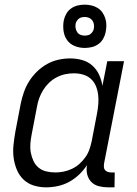

<svg xmlns="http://www.w3.org/2000/svg" viewBox="-20 -793 590 825"><path d="M178 12Q150 12 124.5 4Q99 -4 80.5 -22Q62 -40 52 -64.5Q42 -89 38.5 -115.5Q35 -142 38 -170.5Q41 -199 46 -227L69 -347Q74 -372 82.5 -396.5Q91 -421 105 -443.5Q119 -466 139 -485.5Q159 -505 182.5 -518Q206 -531 231.5 -536.5Q257 -542 281 -542Q308 -542 333 -535Q358 -528 376.5 -511.5Q395 -495 405.5 -472.5Q416 -450 420 -424L441 -530H513L427 -90Q426 -82 426.5 -74.5Q427 -67 431.5 -62Q436 -57 443 -54.5Q450 -52 457 -52H473L472 12H444Q424 12 404.5 7Q385 2 372 -11.5Q359 -25 354.5 -44.5Q350 -64 354 -84Q340 -62 320 -43Q300 -24 277 -11.5Q254 1 228.5 6.5Q203 12 178 12ZM218 -52Q235 -52 253 -55.5Q271 -59 289 -67.5Q307 -76 321 -88.5Q335 -101 346.5 -117Q358 -133 364 -150.5Q370 -168 374 -186L397 -306Q401 -327 402.5 -347.5Q404 -368 401.5 -387.5Q399 -407 391.5 -424.5Q384 -442 370 -454.5Q356 -467 337 -472.5Q318 -478 297 -478Q279 -478 260 -474Q241 -470 223 -460.5Q205 -451 190.5 -437Q176 -423 165.5 -406Q155 -389 148.5 -371Q142 -353 139 -335L116 -215Q112 -195 110.5 -175Q109 -155 112.5 -136.5Q116 -118 124 -101Q132 -84 146 -72.5Q160 -61 179 -56.5Q198 -52 218 -52ZM344 -587Q321 -587 300.5 -595.5Q280 -604 268 -621Q256 -638 253 -660.5Q250 -683 254 -705Q257 -720 265 -734Q273 -748 286 -757Q299 -766 314 -769.5Q329 -773 344 -773Q359 -773 373.5 -769.5Q388 -766 400 -758.5Q412 -751 420 -739.5Q428 -728 432.5 -714Q437 -700 437 -685Q437 -670 434 -655Q431 -640 423 -626Q415 -612 402 -603Q389 -594 374 -590.5Q359 -587 344 -587ZM344 -640Q350 -640 357 -641.5Q364 -643 369 -647Q374 -651 378 -657Q382 -663 383 -669Q385 -679 383.5 -688.5Q382 -698 376.5 -705.5Q371 -713 362.5 -716.5Q354 -720 344 -720Q338 -720 331 -718.5Q324 -717 319 -713Q314 -709 310 -703Q306 -697 305 -691Q303 -681 305 -671.5Q307 -662 312 -654.5Q317 -647 325.5 -643.5Q334 -640 344 -640Z"/></svg>

Font: Lode
Style: Italic
Weight: 400
Italic angle: -11°
Monospace: yes
Designer: Belleve Invis
Foundry: Belleve Invis
Version: Version 29.2.0; ttfautohint (v1.8.3)